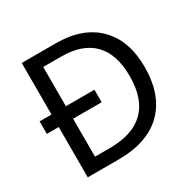

<svg xmlns="http://www.w3.org/2000/svg" viewBox="-157 -876 1044 1038"><g transform="rotate(-30 365.0 -357.0)"><path d="M668.9 -363.8Q668.9 -188.5 573 -94.2Q477.1 0 294.9 0H104V-314H29.8V-392.1H104V-713.9H316.9Q483.4 -713.9 576.2 -621.8Q668.9 -529.8 668.9 -363.8ZM574.2 -360.8Q574.2 -497.6 506.3 -567.4Q438.5 -637.2 304.2 -637.2H193.8V-392.1H372.1V-314H193.8V-77.1H284.2Q574.2 -77.1 574.2 -360.8Z"/></g></svg>

Font: Noto Sans Southeast Asian
Style: Regular
Weight: 400
Designer: Monotype Design Team
Foundry: Monotype Imaging Inc.
Version: Version 1.06 uh; ttfautohint (v1.4.1)